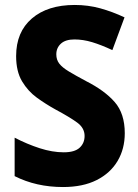

<svg xmlns="http://www.w3.org/2000/svg" viewBox="-20 -744 557 774"><path d="M483 -207Q483 -144 454 -95Q425 -46 369.5 -18Q314 10 234 10Q126 10 39 -34V-189Q89 -163 140 -146.5Q191 -130 237 -130Q281 -130 301 -148.5Q321 -167 321 -196Q321 -228 291 -250Q261 -272 203 -303Q165 -324 129 -350Q93 -376 69 -416Q45 -456 45 -518Q45 -615 108.5 -669.5Q172 -724 281 -724Q335 -724 384 -710.5Q433 -697 482 -674L433 -542Q388 -563 351.5 -574Q315 -585 280 -585Q244 -585 225.5 -568Q207 -551 207 -525Q207 -503 219 -487.5Q231 -472 257.5 -456Q284 -440 327 -417Q402 -379 442.5 -332.5Q483 -286 483 -207Z"/></svg>

Font: Noto Sans Gujarati SemiCondensed ExtraBold
Style: Regular
Weight: 800
Width: 4
Designer: Jelle Bosma - Monotype Design Team, Universal Thirst
Foundry: Monotype Imaging Inc.
Version: Version 2.106; ttfautohint (v1.8.4.7-5d5b)